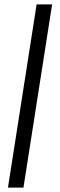

<svg xmlns="http://www.w3.org/2000/svg" viewBox="-20 -731 277 883"><path d="M219.7 -710.9 87.9 131.8H16.6L148.4 -710.9Z"/></svg>

Font: Mardoto
Style: Italic
Weight: 400
Italic angle: -12°
Designer: Christian Robertson, Vahan Hovhannisyan
Foundry: Google
Version: Version 1.000